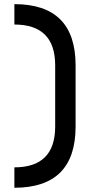

<svg xmlns="http://www.w3.org/2000/svg" viewBox="-20 -801 431 919"><path d="M341.8 -488.3V-195.3Q341.8 97.7 48.8 97.7V0Q244.1 0 244.1 -195.3V-488.3Q244.1 -683.6 48.8 -683.6V-781.2Q341.8 -781.2 341.8 -488.3Z"/></svg>

Font: BabelStone Runic Berhtwald
Style: Regular
Weight: 400
Designer: Andrew West
Foundry: BabelStone
Version: Version 7.004;November 9, 2023